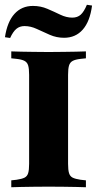

<svg xmlns="http://www.w3.org/2000/svg" viewBox="-20 -787 409 807"><path d="M172.6 -2.4Q147.6 -2.4 120.6 -2Q93.5 -1.6 69 -1.2Q44.4 -0.8 27.4 0V-29L50 -31.5Q71.8 -34.7 83.1 -40.3Q94.4 -46 98.4 -59.3Q102.4 -72.6 102.4 -98.4V-472.6Q102.4 -498.4 98.4 -511.7Q94.4 -525 83.1 -531Q71.8 -537.1 50 -539.5L27.4 -541.9V-571Q44.4 -570.2 69 -569.8Q93.5 -569.4 120.6 -569Q147.6 -568.5 172.6 -568.5H184.7H196Q221.8 -568.5 248.4 -569Q275 -569.4 299.6 -569.8Q324.2 -570.2 341.1 -571V-541.9L318.5 -539.5Q296.8 -537.1 285.5 -531Q274.2 -525 270.2 -511.7Q266.1 -498.4 266.1 -472.6V-98.4Q266.1 -72.6 270.2 -59.3Q274.2 -46 285.5 -40.3Q296.8 -34.7 318.5 -31.5L341.1 -29V0Q324.2 -0.8 299.6 -1.2Q275 -1.6 248.4 -2Q221.8 -2.4 196 -2.4H184.7ZM249.2 -628.2Q217.7 -628.2 189.1 -640.7Q160.5 -653.2 134.7 -665.3Q108.9 -677.4 83.1 -677.4Q62.9 -677.4 48.8 -665.7Q34.7 -654 22.6 -627.4L0.8 -630.6Q10.5 -695.2 40.7 -728.6Q71 -762.1 118.5 -762.1Q150.8 -762.1 179 -750Q207.3 -737.9 233.1 -725.4Q258.9 -712.9 283.9 -712.9Q305.6 -712.9 319.4 -725.4Q333.1 -737.9 345.2 -766.9L366.9 -763.7Q358.1 -696.8 327.8 -662.5Q297.6 -628.2 249.2 -628.2Z"/></svg>

Font: Playfair 5pt SemiExpanded Light Black
Style: Regular
Weight: 900
Version: Version 2.203